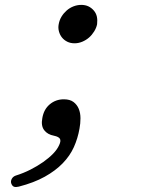

<svg xmlns="http://www.w3.org/2000/svg" viewBox="-20 -545 640 785"><path d="M57 218Q45 221 37.5 218.5Q30 216 26 205Q23 196 28 186.5Q33 177 44 173Q76 163 104.5 148.5Q133 134 156.5 117.5Q180 101 197 83.5Q214 66 222 48Q230 31 225 22.5Q220 14 201 10Q174 5 160.5 -13Q147 -31 153 -62Q159 -98 183.5 -118.5Q208 -139 241 -139Q266 -139 280.5 -128Q295 -117 302 -100Q309 -83 309 -61.5Q309 -40 305 -19Q298 21 282 56.5Q266 92 236.5 122.5Q207 153 163 177.5Q119 202 57 218ZM220 -446Q223 -463 231.5 -477Q240 -491 252.5 -502Q265 -513 280.5 -519Q296 -525 312 -525Q329 -525 341.5 -519Q354 -513 363.5 -502Q373 -491 376 -477Q379 -463 377 -446Q374 -431 365 -416.5Q356 -402 344 -391.5Q332 -381 316.5 -374.5Q301 -368 285 -368Q268 -368 255 -374.5Q242 -381 233.5 -391.5Q225 -402 221 -416.5Q217 -431 220 -446Z"/></svg>

Font: Maple Mono Light
Style: Italic
Weight: 300
Italic angle: -10°
Monospace: yes
Designer: subframe7536
Version: Version 7.000